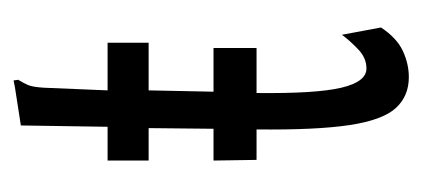

<svg xmlns="http://www.w3.org/2000/svg" viewBox="-194 -432 637 290"><g transform="rotate(-90 125.0 -286.5)"><path d="M154 12Q125 12 107 -8Q89 -28 81.5 -78Q74 -128 75 -218H29L28 -283H76L77 -381H28V-443H79L81 -574L139 -583L149 -585L150 -578Q145 -570 142 -563Q139 -556 138 -539L134 -443H206V-381H134L132 -283H198V-218H130Q129 -128 138 -90Q147 -52 167 -52Q183 -52 196 -64.5Q209 -77 218 -89L229 -30Q213 -6 193.5 3Q174 12 154 12Z"/></g></svg>

Font: Inconsolata UltraCondensed Medium
Style: Regular
Weight: 500
Width: 1
Monospace: yes
Designer: Raph Levien, Cyreal, Brenton Simpson
Foundry: Raph Levien, Cyreal, Google
Version: Version 3.001; ttfautohint (v1.8.2.53-6de2)